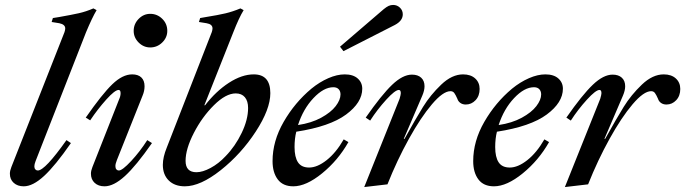

<svg xmlns="http://www.w3.org/2000/svg" viewBox="-20 -746 2773 777"><path d="M20 -43Q20 -55 26 -70L241 -616Q244 -625 244 -631Q244 -647 220 -652L189 -657L194 -673L219 -677Q270 -686 299 -692.5Q328 -699 358 -712L371 -705Q353 -675 328 -615L124 -94Q119 -81 119 -73Q119 -65 123 -60.5Q127 -56 133 -56Q162 -56 249 -179L267 -167Q204 -76 158.5 -34Q113 8 76 8Q51 8 35.5 -6Q20 -20 20 -43Z M348 -43Q348 -55 354 -70L462 -344Q468 -357 468 -369Q468 -382 460 -382Q445 -382 410 -343Q375 -304 345 -259L327 -270Q393 -365 434.5 -405Q476 -445 515 -445Q539 -445 552 -432.5Q565 -420 565 -397Q565 -378 557 -359L453 -98Q447 -83 447 -74Q447 -65 451 -60.5Q455 -56 461 -56Q475 -56 510.5 -94Q546 -132 576 -179L595 -167Q531 -75 485.5 -33.5Q440 8 403 8Q378 8 363 -6Q348 -20 348 -43ZM521 -621Q521 -649 541 -669.5Q561 -690 588 -690Q616 -690 636.5 -670Q657 -650 657 -621Q657 -594 636.5 -574Q616 -554 588 -554Q561 -554 541 -574Q521 -594 521 -621Z M639 -79Q639 -110 655 -149L837 -616Q840 -625 840 -631Q840 -648 816 -652L785 -657L790 -673L813 -677Q863 -685 892.5 -692Q922 -699 953 -712L966 -705Q947 -674 924 -615L807 -320H810Q854 -377 906.5 -411Q959 -445 1007 -445Q1074 -445 1074 -369Q1074 -304 1015 -213.5Q956 -123 873.5 -57.5Q791 8 728 8Q687 8 663 -15.5Q639 -39 639 -79ZM893 -114Q932 -154 958 -208Q984 -262 984 -309Q984 -337 971 -352.5Q958 -368 934 -368Q894 -368 846 -320.5Q798 -273 764.5 -208Q731 -143 731 -95Q731 -49 775 -49Q800 -49 832.5 -66.5Q865 -84 893 -114Z M1179 -213Q1172 -185 1172 -151Q1172 -110 1186 -89Q1200 -68 1231 -68Q1264 -68 1302 -98Q1340 -128 1371 -182L1390 -171Q1348 -97 1283.5 -44.5Q1219 8 1167 8Q1125 8 1104 -20Q1083 -48 1083 -94Q1083 -175 1128 -253Q1173 -331 1240 -387Q1273 -414 1308.5 -429.5Q1344 -445 1375 -445Q1409 -445 1427.5 -428.5Q1446 -412 1446 -387Q1446 -331 1380.5 -282.5Q1315 -234 1179 -213ZM1186 -240Q1240 -248 1279.5 -269.5Q1319 -291 1338.5 -316.5Q1358 -342 1358 -364Q1358 -377 1350.5 -385Q1343 -393 1329 -393Q1290 -393 1248.5 -349Q1207 -305 1186 -240ZM1356 -557 1533 -709Q1544 -718 1552.5 -722Q1561 -726 1571 -726Q1587 -726 1598.5 -715Q1610 -704 1610 -688Q1610 -662 1578 -645L1370 -539Z M1597 -346Q1602 -363 1602 -369Q1602 -382 1594 -382Q1579 -382 1543 -342.5Q1507 -303 1478 -258L1460 -270Q1524 -362 1567 -403Q1610 -444 1647 -444Q1671 -444 1684.5 -431.5Q1698 -419 1698 -397Q1698 -380 1689 -359L1614 -184H1617Q1662 -265 1692 -313.5Q1722 -362 1765.5 -403.5Q1809 -445 1854 -445Q1885 -445 1903 -428.5Q1921 -412 1921 -386Q1921 -358 1904.5 -340.5Q1888 -323 1865 -323Q1852 -323 1843 -329.5Q1834 -336 1831 -346Q1824 -362 1818.5 -369.5Q1813 -377 1803 -377Q1773 -377 1728 -324Q1683 -271 1635 -184.5Q1587 -98 1548 0L1454 11Z M1991 -213Q1984 -185 1984 -151Q1984 -110 1998 -89Q2012 -68 2043 -68Q2076 -68 2114 -98Q2152 -128 2183 -182L2202 -171Q2160 -97 2095.5 -44.5Q2031 8 1979 8Q1937 8 1916 -20Q1895 -48 1895 -94Q1895 -175 1940 -253Q1985 -331 2052 -387Q2085 -414 2120.5 -429.5Q2156 -445 2187 -445Q2221 -445 2239.5 -428.5Q2258 -412 2258 -387Q2258 -331 2192.5 -282.5Q2127 -234 1991 -213ZM1998 -240Q2052 -248 2091.5 -269.5Q2131 -291 2150.5 -316.5Q2170 -342 2170 -364Q2170 -377 2162.5 -385Q2155 -393 2141 -393Q2102 -393 2060.5 -349Q2019 -305 1998 -240Z M2409 -346Q2414 -363 2414 -369Q2414 -382 2406 -382Q2391 -382 2355 -342.5Q2319 -303 2290 -258L2272 -270Q2336 -362 2379 -403Q2422 -444 2459 -444Q2483 -444 2496.5 -431.5Q2510 -419 2510 -397Q2510 -380 2501 -359L2426 -184H2429Q2474 -265 2504 -313.5Q2534 -362 2577.5 -403.5Q2621 -445 2666 -445Q2697 -445 2715 -428.5Q2733 -412 2733 -386Q2733 -358 2716.5 -340.5Q2700 -323 2677 -323Q2664 -323 2655 -329.5Q2646 -336 2643 -346Q2636 -362 2630.5 -369.5Q2625 -377 2615 -377Q2585 -377 2540 -324Q2495 -271 2447 -184.5Q2399 -98 2360 0L2266 11Z"/></svg>

Font: Ibarra Real Nova
Style: Italic
Weight: 400
Italic angle: -22°
Designer: Jose Maria Ribagorda & Octavio Pardo
Foundry: Octavio Pardo
Version: Version 1.014